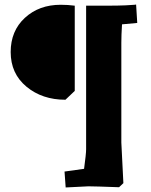

<svg xmlns="http://www.w3.org/2000/svg" viewBox="-20 -730 665 845"><path d="M514 -542V-103L523 76L350 13Q359 -53 359 -73V-705H450Q500 -705 532.5 -706.5Q565 -708 572 -709L579 -710L584 -629L518 -623H517Q514 -575 514 -542ZM27 -501Q27 -594 89.5 -651.5Q152 -709 247 -709Q279 -709 309 -705V-330L268 -291Q166 -291 96.5 -348.5Q27 -406 27 -501ZM350 13 523 76 504 94Q396 90 369 90L269 95L264 25Z"/></svg>

Font: Andada
Style: Bold
Weight: 700
Designer: Carolina Giovagnoli
Foundry: Carolina Giovagnoli
Version: Version 1.003